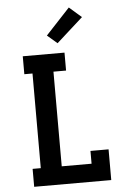

<svg xmlns="http://www.w3.org/2000/svg" viewBox="-63 -1031 727 1077"><g transform="rotate(-5 300.0 -492.5)"><path d="M85 0V-101H131V-634H85V-735H320V-634H249V-101H417V-173H519V0ZM286 -791 230 -839 366 -985 435 -925Z"/></g></svg>

Font: Iosevka Plex Etoile
Style: Bold
Weight: 700
Designer: Belleve Invis
Foundry: Belleve Invis
Version: Version 25.1.1; ttfautohint (v1.8.4)